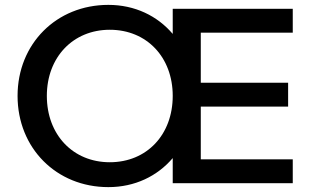

<svg xmlns="http://www.w3.org/2000/svg" viewBox="-20 -751 1265 787"><path d="M424 16C533 16 625 -29 688 -103V0H1180V-98H803V-314H1161V-412H803V-617H1180V-715H688V-612C625 -686 533 -731 424 -731C211 -731 52 -571 52 -358C52 -144 211 16 424 16ZM430 -86C279 -86 172 -199 172 -358C172 -516 279 -629 430 -629C582 -629 688 -516 688 -358C688 -199 582 -86 430 -86Z"/></svg>

Font: LaHaus Display SemiBold
Style: Regular
Weight: 600
Designer: We are Make, BastardaType, Dalton Maag Ltd
Foundry: BastardaType, Dalton Maag Ltd
Version: Version 3.100;Glyphs 3.3 (3331)